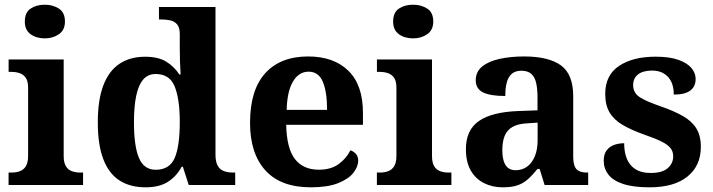

<svg xmlns="http://www.w3.org/2000/svg" viewBox="-20 -790 3046 820"><path d="M16.6 0V-53H29Q49.3 -53 65.2 -59Q81.1 -64.9 90.5 -80.3Q100 -95.7 100 -124.1V-416.1Q100 -443.2 90.3 -457.4Q80.5 -471.7 64.6 -477.3Q48.7 -483 29 -483H16.8V-536H252V-123.9Q252 -95.8 261.3 -80.3Q270.5 -64.8 286.9 -58.9Q303.3 -53 323 -53H334.8V0ZM171.4 -626.1Q135.3 -626.1 110.6 -643.9Q86 -661.7 86 -698Q86 -736.5 110.6 -753.2Q135.3 -769.9 171.4 -769.9Q206 -769.9 231.7 -753.2Q257.4 -736.5 257.4 -698Q257.4 -661.7 231.7 -643.9Q206 -626.1 171.4 -626.1Z M601.9 10Q536.1 10 490.7 -19Q445.3 -48 421.5 -109.5Q397.7 -171 397.7 -267Q397.7 -364 421.5 -425.8Q445.3 -487.6 490.5 -517.7Q535.7 -547.7 599.9 -547.7Q656.2 -547.7 690.4 -526.4Q724.6 -505.1 746 -471.9H751.4Q749.6 -495.8 748.7 -526.6Q747.8 -557.3 747.8 -584.2V-644.8Q747.8 -672.4 736.5 -685.8Q725.3 -699.1 707 -703.1Q688.7 -707 666.8 -707H658.9V-760H900.3V-129.1Q900.3 -99 909.8 -82.2Q919.3 -65.5 936.3 -59.3Q953.4 -53 976.5 -53H984.5V0H786L761 -77.8H755.9Q733.9 -37 697.3 -13.5Q660.7 10 601.9 10ZM644.8 -65Q704.3 -65 726 -115.2Q747.8 -165.4 747.8 -268.7Q747.8 -367.5 726 -420.7Q704.3 -473.9 644.8 -473.9Q611.6 -473.9 591.3 -450Q571 -426.1 561.6 -380.3Q552.1 -334.5 552.1 -267.6Q552.1 -166.4 573.4 -115.7Q594.7 -65 644.8 -65Z M1307.1 10Q1179 10 1113.4 -62.3Q1047.9 -134.6 1047.9 -265.2Q1047.9 -405.7 1112.8 -477.3Q1177.8 -548.9 1296 -548.9Q1405.2 -548.9 1467.6 -488Q1530.1 -427.2 1530.1 -308.2V-256.9H1202.3Q1204.3 -156.6 1239.5 -110.9Q1274.7 -65.2 1342 -65.2Q1393.4 -65.2 1426.5 -89.3Q1459.5 -113.4 1476.3 -147.9Q1490.3 -143.8 1500.1 -132.5Q1509.8 -121.1 1509.8 -104.1Q1509.8 -78.3 1489.1 -51.8Q1468.3 -25.3 1423.8 -7.7Q1379.3 10 1307.1 10ZM1376.9 -320.8Q1376.9 -397.3 1358.8 -440.6Q1340.6 -483.9 1298 -483.9Q1256.4 -483.9 1231.4 -442.1Q1206.4 -400.4 1204.3 -320.8Z M1589.6 0V-53H1602Q1622.3 -53 1638.2 -59Q1654.1 -64.9 1663.5 -80.3Q1673 -95.7 1673 -124.1V-416.1Q1673 -443.2 1663.3 -457.4Q1653.5 -471.7 1637.6 -477.3Q1621.7 -483 1602 -483H1589.8V-536H1825V-123.9Q1825 -95.8 1834.3 -80.3Q1843.5 -64.8 1859.9 -58.9Q1876.3 -53 1896 -53H1907.8V0ZM1744.4 -626.1Q1708.3 -626.1 1683.6 -643.9Q1659 -661.7 1659 -698Q1659 -736.5 1683.6 -753.2Q1708.3 -769.9 1744.4 -769.9Q1779 -769.9 1804.7 -753.2Q1830.4 -736.5 1830.4 -698Q1830.4 -661.7 1804.7 -643.9Q1779 -626.1 1744.4 -626.1Z M2126.5 10Q2083.1 10 2047.3 -7.8Q2011.5 -25.6 1990.6 -61.8Q1969.8 -98 1969.8 -153.1Q1969.8 -234.6 2025.3 -273.2Q2080.9 -311.7 2194 -315.8L2275.6 -318.8V-374.2Q2275.6 -410.7 2269.8 -435.9Q2264.1 -461.1 2249.1 -474.5Q2234 -487.9 2206.5 -487.9Q2181.1 -487.9 2166 -475Q2151 -462.2 2144.5 -438.3Q2138 -414.4 2138 -380Q2074.5 -380 2043.1 -395.4Q2011.8 -410.8 2011.8 -446.9Q2011.8 -484.1 2039.8 -506.4Q2067.9 -528.7 2114.8 -538.8Q2161.8 -548.9 2217.9 -548.9Q2323.2 -548.9 2375.7 -510.8Q2428.1 -472.6 2428.1 -379.1V-123.9Q2428.1 -96.4 2433.9 -81.1Q2439.6 -65.8 2453 -59.4Q2466.4 -53 2488.4 -53H2492V0H2305.9L2284.7 -68.6H2275.6Q2254 -41.8 2234.3 -24.3Q2214.6 -6.9 2189.8 1.6Q2165 10 2126.5 10ZM2181.9 -63Q2210.8 -63 2231.9 -78.9Q2253 -94.7 2264.6 -123.6Q2276.1 -152.5 2276.1 -191V-266.2L2231.2 -263.2Q2191.1 -261.2 2168.2 -247.6Q2145.2 -234.1 2135.3 -209.6Q2125.4 -185.1 2125.4 -149.1Q2125.4 -121 2131.5 -101.6Q2137.6 -82.3 2150.2 -72.7Q2162.9 -63 2181.9 -63Z M2754.1 10Q2684.4 10 2641.3 -4.3Q2598.2 -18.6 2578.3 -44.5Q2558.4 -70.3 2558.4 -103.5Q2558.4 -131.7 2571.1 -148.2Q2583.9 -164.6 2603.9 -171.5Q2623.9 -178.3 2645.8 -178.3Q2645.8 -116.5 2674.5 -83.9Q2703.2 -51.3 2758.4 -51.3Q2808.5 -51.3 2831.8 -71.9Q2855.1 -92.5 2855.1 -122Q2855.1 -143.6 2843.1 -158.1Q2831.2 -172.7 2804.7 -185.8Q2778.2 -199 2733.8 -214.2Q2677 -234.3 2639.4 -256.4Q2601.9 -278.5 2583.3 -309.9Q2564.8 -341.3 2564.8 -388.9Q2564.8 -469.1 2623.9 -508.5Q2682.9 -547.9 2780.1 -547.9Q2840.3 -547.9 2878 -534.2Q2915.7 -520.6 2933.4 -499Q2951 -477.4 2951 -453Q2951 -420.8 2928.2 -403.4Q2905.3 -386 2857.6 -386Q2857.6 -435.5 2832.5 -462Q2807.4 -488.6 2765.2 -488.6Q2725.8 -488.6 2704.9 -472.1Q2684.1 -455.7 2684.1 -426.5Q2684.1 -394.3 2710.3 -376.2Q2736.5 -358 2805.2 -334.5Q2858.8 -315.9 2896.4 -294.5Q2934.1 -273.1 2953.6 -242.1Q2973.2 -211 2973.2 -162.7Q2973.2 -82.3 2916.3 -36.2Q2859.4 10 2754.1 10Z"/></svg>

Font: Noto Serif Sinhala
Style: Regular
Weight: 400
Designer: Jelle Bosma - Monotype Design Team
Foundry: Monotype Imaging Inc.
Version: Version 2.006